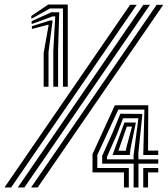

<svg xmlns="http://www.w3.org/2000/svg" viewBox="-117 -821 736 841"><path d="M158.8 -441V-784H102L20.8 -738.8L20 -751L94.2 -801H179.8V-441ZM116.5 -441V-598L125 -749.2H113.8L22 -715.8L21.2 -728L107.5 -767.2H142.5L137.5 -602.5V-441ZM74.2 -441V-589L96.2 -712.2L91.8 -712.5L23 -694L22.5 -706.2L100.8 -731H113.5L95.5 -593.5V-441ZM-39 0 511 -800H540L-10 0ZM-97.2 0 452.8 -800H481.8L-68.2 0ZM19.2 0 569.2 -800H598.2L48.2 0ZM426 0V-66H288.2V-146L386.2 -360H532.5L531.5 -161.2H576.2V-142.2H510.5L515.5 -341H401.2L309.2 -142V-85H447.2V0ZM468.2 0 468.5 -104H330.5V-138L378 -244.2L410.2 -322.8L506.8 -322L489 -150.5L489.5 -123H576.2V-104H489.5V0ZM351.5 -123H468.5L468 -140L489.2 -303H422L394.8 -231.8L351.5 -134ZM376 -142.2 406.2 -224.8 428 -284.2H478.2L454.8 -171.2L451.5 -142.2ZM401.8 -160.8H434L438.2 -181L461.2 -266.5H438.5L414.5 -198ZM510.5 0V-85H576.2V-66H531.5V0Z"/></svg>

Font: Big Shoulders Inline Display Black
Style: Regular
Weight: 900
Designer: Patric King
Foundry: XO Type Co
Version: Version 1.000